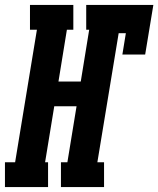

<svg xmlns="http://www.w3.org/2000/svg" viewBox="-63 -755 639 775"><path d="M-43 0V-100H-2L86 -635H58V-735H233V-635H207L173 -426H263L297 -635H285V-735H556L523 -535H431L445 -621H416L330 -100H357V0H183V-100H209L246 -326H156L119 -100H131V0Z"/></svg>

Font: Iosevka Slab Heavy Oblique
Style: Regular
Weight: 900
Italic angle: -9°
Monospace: yes
Designer: Belleve Invis
Foundry: Belleve Invis
Version: Version 11.1.1; ttfautohint (v1.8.3)